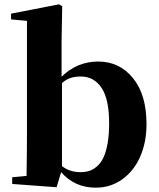

<svg xmlns="http://www.w3.org/2000/svg" viewBox="-20 -846 729 883"><path d="M263.2 -655.8V-493.2Q334.5 -563 432.1 -563Q529.3 -563 591.6 -486.8Q653.8 -410.6 653.8 -274.9Q653.8 -192.4 625 -126.2Q596.2 -60.1 542.5 -21.5Q488.8 17.1 419.9 17.1Q323.7 17.1 261.2 -54.2L240.2 15.1L36.1 0V-30.8L102.1 -37.1Q104 -153.3 104 -237.8V-750L30.8 -756.8V-783.2L252 -826.2L266.1 -816.9ZM265.1 -463.9V-82Q301.3 -54.2 349.1 -54.2Q371.6 -54.2 389.9 -59.8Q408.2 -65.4 425.8 -80.6Q443.4 -95.7 455.3 -120.4Q467.3 -145 474.6 -185.3Q481.9 -225.6 481.9 -278.8Q481.9 -390.1 447 -442.1Q412.1 -494.1 352.1 -494.1Q326.2 -494.1 305.9 -488Q285.6 -481.9 265.1 -463.9Z"/></svg>

Font: Noto Serif JP Black
Style: Regular
Weight: 900
Designer: Ryoko NISHIZUKA  (kana & ideographs); Frank Grießhammer (Latin, Greek & Cyrillic); Wenlong ZHANG  (bopomofo); Sandoll Co
Foundry: Adobe Systems Incorporated
Version: Version 1.001;PS 1.001;hotconv 16.6.54;makeotf.lib2.5.65590